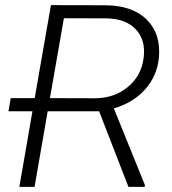

<svg xmlns="http://www.w3.org/2000/svg" viewBox="-20 -731 673 751"><path d="M367.7 -295.9H166.5L115.2 0H55.7L106.9 -295.9H13.2L22 -347.2H115.7L179.2 -710.9L389.6 -710.4Q496.6 -710.4 553.2 -655Q609.9 -599.6 601.6 -505.4Q594.2 -433.6 547.6 -381.3Q501 -329.1 425.3 -307.1L546.9 -6.8L545.9 0H482.4ZM175.3 -347.2 351.1 -346.7Q426.8 -346.7 480.2 -390.9Q533.7 -435.1 542 -505.9Q550.3 -574.2 511.7 -615.7Q473.1 -657.2 398.4 -659.2L230 -659.7Z"/></svg>

Font: Roboto Light
Style: Italic
Weight: 300
Italic angle: -12°
Designer: Google
Version: Version 2.134; 2016; ttfautohint (v1.6)